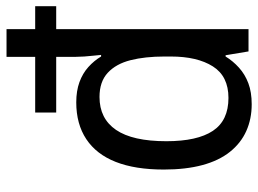

<svg xmlns="http://www.w3.org/2000/svg" viewBox="-124 -676 810 603"><g transform="rotate(-90 281.5 -375.0)"><path d="M255 10Q209 10 171 -7Q133 -24 105.5 -58.5Q78 -93 64 -145Q50 -197 50 -266Q50 -356 74 -417Q98 -478 145.5 -509.5Q193 -541 261 -541Q297 -541 324.5 -531Q352 -521 372 -503Q392 -485 405 -463H410Q409 -475 407.5 -488.5Q406 -502 405 -516Q404 -530 404 -542V-760H491V0H421L409 -72H405Q391 -49 370 -30Q349 -11 321 -0.5Q293 10 255 10ZM275 -63Q343 -63 374 -112Q405 -161 405 -244V-264Q405 -325 393.5 -370.5Q382 -416 354 -442Q326 -468 278 -468Q210 -468 174.5 -416Q139 -364 139 -258Q139 -161 171.5 -112Q204 -63 275 -63ZM229 -604V-670H563V-604Z"/></g></svg>

Font: Noto Sans Mono SemiCondensed
Style: Regular
Weight: 400
Width: 4
Designer: Monotype Design Team
Foundry: Monotype Imaging Inc.
Version: Version 2.010